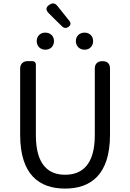

<svg xmlns="http://www.w3.org/2000/svg" viewBox="-20 -1091 761 1124"><path d="M535 -516V-300C535 -124 458 -68 361 -68C265 -68 190 -124 190 -300V-713C190 -725 182 -733 170 -733H144H141C115 -733 98 -716 98 -690V-302C98 -67 211 13 361 13C510 13 624 -67 624 -302V-689C624 -718 609 -733 580 -733C551 -733 535 -718 535 -689ZM282 -886C273 -895 260 -900 245 -900C216 -900 195 -880 195 -850C195 -821 216 -800 245 -800C260 -800 273 -805 282 -814C291 -823 296 -836 296 -850C296 -865 291 -878 282 -886ZM349 -1015 317 -1055C303 -1073 288 -1076 269 -1063C247 -1048 247 -1032 266 -1013L299 -980L345 -935C356 -925 368 -925 380 -933C394 -943 397 -955 386 -969ZM511 -886C502 -895 490 -900 475 -900C446 -900 424 -880 424 -850C424 -821 446 -800 475 -800C490 -800 502 -805 511 -814C520 -823 525 -836 525 -850C525 -865 520 -878 511 -886Z"/></svg>

Font: GenSenRounded2 TW R
Style: Regular
Weight: 400
Version: Version 2.100;PS 2.1;hotconv 16.6.51;makeotf.lib2.5.65220 DE